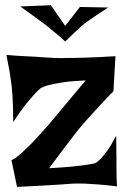

<svg xmlns="http://www.w3.org/2000/svg" viewBox="-20 -778 492 743"><path d="M4.9 -565.4Q49.8 -561.5 84.5 -560.1Q119.1 -558.6 142.6 -556.6Q169.9 -554.7 190.4 -553.7Q211.9 -552.7 245.1 -553.7Q273.4 -553.7 317.9 -555.2Q362.3 -556.6 426.8 -560.5L418.9 -424.8Q390.6 -396.5 368.7 -372.1Q346.7 -347.7 330.1 -330.1Q311.5 -309.6 296.9 -293Q282.2 -275.4 263.7 -251Q247.1 -229.5 223.6 -198.7Q200.2 -168 169.9 -127Q223.6 -129.9 257.8 -133.3Q292 -136.7 311.5 -139.6Q335 -143.6 345.7 -145.5Q355.5 -149.4 368.2 -162.1Q378.9 -172.9 394.5 -194.3Q410.2 -215.8 429.7 -252.9Q429.7 -222.7 430.2 -201.7Q430.7 -180.7 430.7 -167V-140.6V-118.2Q430.7 -107.4 431.2 -91.8Q431.6 -76.2 432.6 -56.6Q394.5 -61.5 363.3 -64Q332 -66.4 309.6 -67.4Q283.2 -68.4 261.7 -67.4Q240.2 -65.4 208 -63.5Q180.7 -61.5 140.6 -59.6Q100.6 -57.6 45.9 -54.7L24.4 -158.2Q42 -166 66.4 -188.5Q90.8 -210.9 113.3 -234.4Q138.7 -261.7 167 -293.9Q194.3 -326.2 220.7 -358.4Q243.2 -385.7 268.1 -415Q293 -444.3 311.5 -466.8Q258.8 -464.8 224.6 -459.5Q190.4 -454.1 170.9 -449.2Q147.5 -443.4 135.7 -435.5Q125 -426.8 109.4 -409.2Q95.7 -394.5 76.2 -369.6Q56.6 -344.7 31.2 -305.7Q31.2 -337.9 30.3 -363.8Q29.3 -389.6 28.3 -407.2Q26.4 -427.7 25.4 -443.4Q23.4 -459 20.5 -477.5Q18.6 -494.1 14.2 -516.1Q9.8 -538.1 4.9 -565.4ZM398.4 -749Q372.1 -731.4 355 -720.2Q337.9 -709 327.1 -701.2Q315.4 -692.4 308.6 -688.5Q302.7 -683.6 292 -673.8Q283.2 -666 268.6 -652.3Q253.9 -638.7 232.4 -617.2Q214.8 -633.8 201.2 -645Q187.5 -656.2 177.7 -664.1Q167 -672.9 159.2 -679.7Q150.4 -685.5 136.7 -696.3Q125 -705.1 106 -718.8Q86.9 -732.4 58.6 -752.9L176.8 -757.8L232.4 -677.7L289.1 -751Z"/></svg>

Font: Irish Grover
Style: Regular
Weight: 400
Designer: Squid
Foundry: Font Diner, Inc DBA Sideshow
Version: Version 1.000